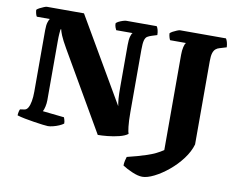

<svg xmlns="http://www.w3.org/2000/svg" viewBox="-92 -827 1417 1152"><g transform="rotate(10 616.0 -251.5)"><path d="M233 0Q224 0 200.5 -3Q177 -6 147.5 -10.5Q118 -15 90 -20.5Q62 -26 43 -32Q43 -42 45.5 -53.5Q48 -65 51 -70L78 -74Q91 -76 99.5 -91Q108 -106 112.5 -131.5Q117 -157 117 -189V-564Q117 -596 123 -613.5Q129 -631 133 -635H54Q50 -640 47 -651Q44 -662 43 -675Q48 -681 60.5 -687.5Q73 -694 85.5 -699Q98 -704 103 -704H329L628 -191Q624 -212 622 -236.5Q620 -261 620 -311V-563Q620 -596 625.5 -615Q631 -634 637 -638H537Q534 -643 530 -654Q526 -665 526 -678Q530 -684 542 -690Q554 -696 567 -700Q580 -704 586 -704H772Q777 -698 781 -683.5Q785 -669 785 -652L753 -642Q737 -637 726.5 -630.5Q716 -624 711 -606Q706 -588 706 -550V-170Q706 -114 710 -80.5Q714 -47 718 -38Q700 -24 666 -15.5Q632 -7 596.5 -3.5Q561 0 537 0L260 -478Q234 -523 223 -549.5Q212 -576 212 -585H207Q206 -576 204.5 -558.5Q203 -541 203 -510V-152Q203 -133 198.5 -113Q194 -93 188 -83L319 -69Q320 -66 323.5 -55.5Q327 -45 327 -32Q317 -24 299.5 -16.5Q282 -9 263.5 -4.5Q245 0 233 0ZM843 201Q817 201 781 185.5Q745 170 721 154Q721 140 724.5 124Q728 108 731 100Q794 85 850 66.5Q906 48 946 20V-561Q946 -587 951 -608.5Q956 -630 963 -635H866Q863 -639 859.5 -650.5Q856 -662 855 -675Q860 -681 872 -687.5Q884 -694 896.5 -699Q909 -704 915 -704H1194Q1199 -697 1203 -683.5Q1207 -670 1208 -652L1165 -639Q1153 -636 1143 -627.5Q1133 -619 1127.5 -602Q1122 -585 1122 -553V-45Q1109 0 1076 44Q1043 88 1000 123.5Q957 159 915 180Q873 201 843 201Z"/></g></svg>

Font: Texturina Medium 12pt Black
Style: Regular
Weight: 900
Version: Version 1.002